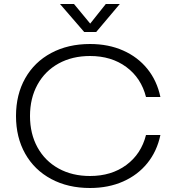

<svg xmlns="http://www.w3.org/2000/svg" viewBox="-20 -930 882 960"><path d="M60 -350Q60 -457 106 -538.5Q152 -620 236 -665Q320 -710 430 -710Q522 -710 595.5 -677.5Q669 -645 717 -585.5Q765 -526 782 -445H710Q686 -540 611.5 -595Q537 -650 430 -650Q341 -650 273 -612.5Q205 -575 167.5 -507Q130 -439 130 -350Q130 -261 167.5 -193Q205 -125 273 -87.5Q341 -50 430 -50Q537 -50 611.5 -105Q686 -160 710 -255H782Q765 -174 717 -114.5Q669 -55 595.5 -22.5Q522 10 430 10Q320 10 236 -35Q152 -80 106 -161.5Q60 -243 60 -350ZM401 -770 280 -910H350L431 -812L509 -910H579L461 -770Z"/></svg>

Font: Goli Light
Style: Regular
Weight: 300
Designer: jaikishan Patel
Foundry: MagicType
Version: Version 1.000